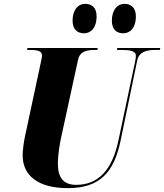

<svg xmlns="http://www.w3.org/2000/svg" viewBox="-20 -962 848 992"><path d="M617 -790C648 -790 682 -813 682 -878C682 -921 658 -942 624 -942C583 -942 558 -907 558 -855C558 -812 580 -790 617 -790ZM414 -790C445 -790 479 -813 479 -878C479 -921 456 -942 420 -942C380 -942 355 -907 355 -855C355 -812 378 -790 414 -790ZM331 10C495 10 569 -71 603 -235L689 -650C699 -697 742 -704 785 -704H806L808 -714H586L584 -704H604C649 -704 682 -700 682 -674C682 -669 681 -655 678 -643L592 -237C559 -80 485 -7 374 -7C307 -7 278 -45 279 -121C279 -159 288 -215 296 -252L383 -652C392 -697 429 -704 470 -704H483L485 -714H122L120 -704H132C171 -704 197 -700 197 -675C197 -665 192 -646 187 -621L108 -252C103 -229 97 -183 97 -160C97 -52 180 10 331 10Z"/></svg>

Font: Noto Serif Display SemiCondensed Black
Style: Italic
Weight: 900
Width: 4
Italic angle: -12°
Designer: Monotype Design Team
Foundry: Monotype Imaging Inc.
Version: Version 2.009